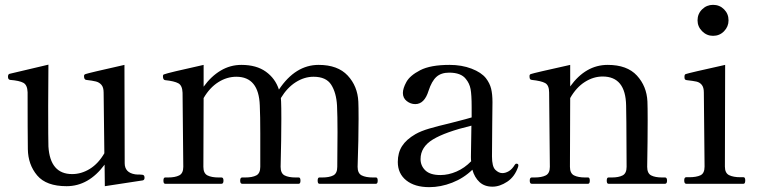

<svg xmlns="http://www.w3.org/2000/svg" viewBox="-20 -759 3132 793"><path d="M577 -25Q577 -16 570 -14L413 10L412 -79Q346 10 255 10Q171 10 133.5 -34.5Q96 -79 95 -143Q94 -217 94 -378Q93 -408 76.5 -417Q60 -426 22 -429Q13 -430 13 -442Q13 -452 19 -454L180 -492L179 -322Q179 -176 180 -154Q187 -40 278 -40Q316 -40 351 -61.5Q386 -83 411 -126L408 -377Q408 -398 399 -408.5Q390 -419 376 -422.5Q362 -426 336 -429Q327 -430 327 -445Q327 -451 333 -453Q347 -458 494 -491L495 -85Q495 -46 538 -39Q544 -38 558 -38Q570 -38 573.5 -35Q577 -32 577 -25Z M1533 -26Q1540 -26 1540 -13Q1540 0 1533 0H1299Q1292 0 1292 -13Q1292 -26 1299 -26H1311Q1340 -26 1356.5 -34.5Q1373 -43 1373 -70L1374 -213Q1374 -281 1372 -323Q1369 -376 1348 -409Q1327 -442 1275 -442Q1237 -442 1201.5 -419.5Q1166 -397 1140 -354L1141 -339Q1142 -321 1142 -268Q1142 -187 1139 -70Q1139 -43 1155.5 -34.5Q1172 -26 1201 -26H1214Q1221 -26 1221 -13Q1221 0 1214 0H980Q972 0 972 -13Q972 -26 980 -26H993Q1022 -26 1038.5 -34.5Q1055 -43 1055 -70V-209Q1055 -281 1053 -323Q1049 -442 956 -442Q917 -442 881.5 -419.5Q846 -397 821 -354L820 -70Q820 -43 837 -34.5Q854 -26 883 -26H895Q903 -26 903 -13Q903 0 895 0H662Q655 0 655 -13Q655 -26 662 -26H674Q703 -26 720 -34.5Q737 -43 737 -70L734 -376Q733 -406 716.5 -415Q700 -424 662 -428Q653 -429 653 -444Q653 -451 658 -452Q672 -458 821 -491V-401Q852 -444 891.5 -467.5Q931 -491 977 -491Q1039 -491 1078 -463Q1117 -435 1132 -389Q1200 -491 1296 -491Q1375 -491 1416 -447Q1457 -403 1460 -339Q1461 -321 1461 -268Q1461 -187 1457 -70Q1457 -43 1474 -34.5Q1491 -26 1520 -26Z M2121 -76 2120 -70Q2106 -29 2075 -8.5Q2044 12 2014 12Q1981 12 1960.5 -7Q1940 -26 1931 -58Q1895 -23 1847.5 -4.5Q1800 14 1753 14Q1693 14 1658 -14Q1623 -42 1623 -90Q1623 -128 1640.5 -155.5Q1658 -183 1696 -205Q1719 -218 1753 -228Q1787 -238 1838 -250Q1856 -255 1878.5 -260.5Q1901 -266 1928 -274V-317Q1928 -368 1923.5 -391.5Q1919 -415 1904 -433Q1884 -459 1835 -459Q1802 -459 1782.5 -441.5Q1763 -424 1750 -384Q1733 -329 1695 -329Q1676 -329 1660 -341.5Q1644 -354 1644 -375Q1644 -394 1658.5 -420.5Q1673 -447 1715.5 -469Q1758 -491 1837 -491Q1887 -491 1927.5 -475.5Q1968 -460 1987 -436Q2003 -415 2008.5 -392.5Q2014 -370 2014 -337Q2014 -282 2013 -245L2012 -113Q2012 -71 2026 -57.5Q2040 -44 2055 -44Q2068 -44 2081.5 -52Q2095 -60 2106 -78Q2109 -83 2113 -83Q2121 -83 2121 -76ZM1926 -93Q1925 -99 1925 -111L1927 -240Q1819 -214 1768 -183Q1717 -152 1717 -102Q1717 -74 1737 -55Q1757 -36 1799 -36Q1832 -36 1865.5 -50.5Q1899 -65 1926 -93Z M2727 -26Q2735 -26 2735 -13Q2735 0 2727 0H2493Q2486 0 2486 -13Q2486 -26 2493 -26H2507Q2535 -26 2551.5 -34.5Q2568 -43 2568 -70L2567 -253L2566 -323Q2564 -443 2469 -443Q2431 -443 2395.5 -420.5Q2360 -398 2335 -354L2334 -70Q2334 -43 2351 -34.5Q2368 -26 2397 -26H2409Q2416 -26 2416 -13Q2416 0 2409 0H2176Q2168 0 2168 -13Q2168 -26 2176 -26H2188Q2217 -26 2234 -34.5Q2251 -43 2251 -70L2248 -377Q2248 -407 2231.5 -416Q2215 -425 2176 -429Q2170 -430 2168.5 -434Q2167 -438 2167 -445Q2167 -451 2172 -453Q2186 -458 2335 -491V-402Q2399 -491 2490 -491Q2570 -491 2610.5 -447Q2651 -403 2654 -340Q2655 -320 2655 -261Q2655 -180 2653 -70Q2653 -43 2669.5 -34.5Q2686 -26 2715 -26Z M2861 -675Q2861 -702 2880 -720.5Q2899 -739 2925 -739Q2952 -739 2970.5 -720.5Q2989 -702 2989 -675Q2989 -649 2970.5 -630Q2952 -611 2925 -611Q2899 -611 2880 -630Q2861 -649 2861 -675ZM2814 0Q2806 0 2806 -14Q2806 -27 2814 -27H2826Q2856 -27 2873 -35Q2890 -43 2890 -71L2887 -377Q2887 -398 2878.5 -408.5Q2870 -419 2856.5 -422Q2843 -425 2816 -428Q2810 -429 2808.5 -432Q2807 -435 2807 -441Q2807 -446 2808 -449Q2809 -452 2812 -453Q2826 -458 2975 -491L2974 -71Q2974 -44 2991.5 -35.5Q3009 -27 3038 -27H3051Q3058 -27 3058 -14Q3058 0 3051 0Z"/></svg>

Font: Shippori Mincho Medium
Style: Regular
Weight: 500
Designer: FONTDASU
Foundry: FONTDASU / Google Inc. / but / Adobe
Version: Version 3.110; ttfautohint (v1.8.3)